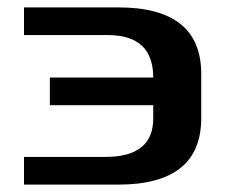

<svg xmlns="http://www.w3.org/2000/svg" viewBox="-20 -500 620 520"><path d="M45 0V-75H265Q395 -75 395 -179V-215H115V-290H395Q395 -405 272 -405H45V-480H300Q525 -480 525 -300V-180Q525 0 300 0Z"/></svg>

Font: Xolonium
Style: Regular
Weight: 400
Designer: Severin Meyer
Version: Version 4.2